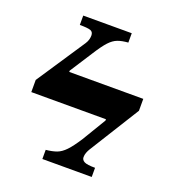

<svg xmlns="http://www.w3.org/2000/svg" viewBox="-122 -753 769 848"><g transform="rotate(20 262.5 -328.5)"><path d="M404 0H172V-43Q202 -46 222.5 -53.5Q243 -61 262.5 -81.5Q282 -102 308 -142L376 -255V-261H25V-318L177 -547Q184 -558 186.5 -568Q189 -578 189 -586Q189 -603 176 -608Q163 -613 125 -613V-657H353V-613Q324 -611 304 -603.5Q284 -596 265.5 -576Q247 -556 221 -515L152 -408V-402H500V-346L353 -110Q348 -102 344 -91.5Q340 -81 340 -70Q340 -57 353 -50Q366 -43 404 -43Z"/></g></svg>

Font: STIX Two Text
Style: Bold
Weight: 700
Designer: Ross Mills, John Hudson & Paul Hanslow, Tiro Typeworks Ltd; with prior portions MicroPress Inc., and Coen Hoffman.
Foundry: Tiro Typeworks Ltd
Version: Version 2.13 b171